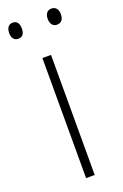

<svg xmlns="http://www.w3.org/2000/svg" viewBox="-152 -752 508 795"><g transform="rotate(-20 102.0 -354.5)"><path d="M-12 -673C-12 -653 -3 -638 16 -638C36 -638 44 -652 44 -673C44 -694 36 -709 16 -709C-3 -709 -12 -693 -12 -673ZM158 -674C158 -653 168 -638 186 -638C207 -638 216 -652 216 -674C216 -694 207 -709 186 -709C168 -709 158 -694 158 -674ZM120 0V-529H82V0Z"/></g></svg>

Font: Noto Sans Lao UI SemCond ExtLt
Style: Regular
Weight: 200
Width: 4
Designer: Monotype Design Team
Foundry: Monotype Imaging Inc.
Version: Version 2.000